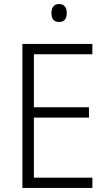

<svg xmlns="http://www.w3.org/2000/svg" viewBox="-20 -932 534 952"><path d="M438 0H91V-714H438V-663H148V-400H421V-349H148V-51H438ZM273 -912Q292 -912 301.5 -900Q311 -888 311 -868Q311 -823 273 -823Q235 -823 235 -868Q235 -888 244.5 -900Q254 -912 273 -912Z"/></svg>

Font: Noto Sans Thai Looped SemiCondensed Light
Style: Regular
Weight: 300
Width: 4
Designer: Sasikarn Vongin, Ben Mitchell
Foundry: The Fontpad Ltd
Version: Version 1.001; ttfautohint (v1.8.4.7-5d5b)